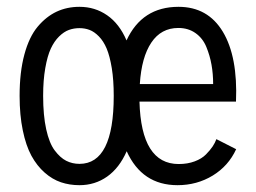

<svg xmlns="http://www.w3.org/2000/svg" viewBox="-20 -532 750 563"><path d="M213 11Q184 11 158.8 2.5Q133.5 -6 111 -25.8Q88.5 -45.5 72.2 -75.2Q56 -105 46.8 -149.8Q37.5 -194.5 37.5 -251Q37.5 -320.5 51.5 -372.2Q65.5 -424 90.5 -453.8Q115.5 -483.5 146 -497.8Q176.5 -512 213 -512Q258.5 -512 294.2 -487.2Q330 -462.5 351 -413.5Q396.5 -512 503.5 -512Q589.5 -512 633.5 -438.8Q677.5 -365.5 672 -234H389Q394 -51 504 -51Q530 -51 550.8 -58.8Q571.5 -66.5 584 -79.2Q596.5 -92 603.5 -102.5Q610.5 -113 614.5 -124L672.5 -94.5Q650 -45.5 603.8 -17.2Q557.5 11 500.5 11Q396.5 11 351.5 -88.5Q330 -39.5 294.2 -14.2Q258.5 11 213 11ZM503 -450Q452.5 -450 423.8 -407.2Q395 -364.5 390 -285.5H605Q605 -315.5 600.2 -342.2Q595.5 -369 585 -394.5Q574.5 -420 553.2 -435Q532 -450 503 -450ZM213 -51.5Q313.5 -51.5 313.5 -251Q313.5 -297 307.8 -332.2Q302 -367.5 292.8 -389.5Q283.5 -411.5 270 -425.2Q256.5 -439 242.8 -444.2Q229 -449.5 213 -449.5Q196.5 -449.5 182 -444.2Q167.5 -439 153.2 -425Q139 -411 129 -389.5Q119 -368 112.8 -332.5Q106.5 -297 106.5 -251Q106.5 -193.5 115.5 -152.8Q124.5 -112 140.5 -90.8Q156.5 -69.5 174.2 -60.5Q192 -51.5 213 -51.5Z"/></svg>

Font: League Mono Light
Style: Regular
Weight: 300
Width: 6
Designer: Tyler Finck
Foundry: The League of Moveable Type / Tyler Finck
Version: Version 2.210